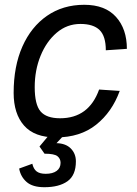

<svg xmlns="http://www.w3.org/2000/svg" viewBox="-20 -562 572 802"><path d="M214 12Q124 12 80.5 -37.5Q37 -87 37 -174Q37 -285 73.5 -367.5Q110 -450 176.5 -496Q243 -542 332 -542Q419 -542 464.5 -491.5Q510 -441 510 -358L422 -352Q422 -411 396 -436.5Q370 -462 316 -462Q260 -462 217 -425.5Q174 -389 149.5 -329Q125 -269 125 -198Q125 -125 149.5 -96.5Q174 -68 231 -68Q351 -68 394 -188L480 -182Q448 -94 381.5 -41Q315 12 214 12ZM165 220Q116 220 91 198Q66 176 60 142L115 122Q120 144 133 154Q146 164 171 164Q200 164 216.5 152Q233 140 233 118Q233 101 220 90.5Q207 80 166 80L145 50L195 -10H259L216 36Q255 37 276 58.5Q297 80 297 112Q297 170 262 195Q227 220 165 220Z"/></svg>

Font: Geist Regular
Style: Italic
Weight: 400
Italic angle: -12°
Designer: Basement.studio, Andrés Briganti, Mateo Zaragoza
Foundry: Basement.studio, Vercel, Andrés Briganti, Guido Ferreyra, Mateo Zaragoza
Version: Version 1.500; ttfautohint (v1.8.4.7-5d5b)